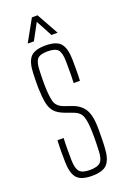

<svg xmlns="http://www.w3.org/2000/svg" viewBox="-145 -792 563 847"><g transform="rotate(-20 136.0 -368.0)"><path d="M134 5.5Q82.5 5.5 63 -17.2Q43.5 -40 42.5 -92Q42 -113.5 42 -139Q42 -164.5 43.5 -194.5H72.5Q71 -163.5 71.2 -138.2Q71.5 -113 71.5 -90.5Q72.5 -50.5 85.8 -36.2Q99 -22 134 -22Q169.5 -22 183.8 -36.2Q198 -50.5 199 -90.5Q199.5 -106 200 -121.5Q200.5 -137 200.5 -151.5Q200.5 -166 200 -179.5Q199 -226 190.2 -249.8Q181.5 -273.5 152.5 -284L115.5 -297.5Q85.5 -308.5 70.5 -324.8Q55.5 -341 50 -368Q44.5 -395 43 -439Q42.5 -457.5 43 -473Q43.5 -488.5 44 -507Q45.5 -560 65 -582.8Q84.5 -605.5 136 -605.5Q187.5 -605.5 207 -582.8Q226.5 -560 227.5 -507.5Q227.5 -487 227.8 -462Q228 -437 226.5 -407H197Q198 -427 198.2 -444.8Q198.5 -462.5 198.2 -478.8Q198 -495 198 -509Q197.5 -549.5 184.5 -563.8Q171.5 -578 136 -578Q101 -578 88.2 -563.8Q75.5 -549.5 74.5 -509Q74 -489 73.5 -473.2Q73 -457.5 73.5 -439.5Q74.5 -394 81 -366.8Q87.5 -339.5 119.5 -327L156.5 -314Q195.5 -300.5 213 -270.8Q230.5 -241 230.5 -180Q230.5 -160 230.2 -136Q230 -112 228.5 -91.5Q226 -40 206 -17.2Q186 5.5 134 5.5ZM66 -640 123 -742.5H149.5L206.5 -640H177.5L136.5 -716.5L95 -640Z"/></g></svg>

Font: Big Shoulders Display Thin ExtraLight
Style: Regular
Weight: 250
Version: Version 2.002